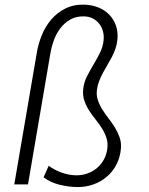

<svg xmlns="http://www.w3.org/2000/svg" viewBox="-20 -775 627 807"><path d="M97.7 0H40L133.3 -544.9Q139.2 -585.4 154.3 -623.8Q169.4 -662.1 194.6 -691.9Q219.7 -721.7 254.9 -739.3Q290 -756.8 335.4 -755.4Q366.7 -754.4 393.3 -743.7Q419.9 -732.9 438.7 -713.9Q457.5 -694.8 467 -668.2Q476.6 -641.6 473.6 -609.4Q471.7 -589.4 465.6 -571.3Q459.5 -553.2 450.7 -536.4Q441.9 -519.5 432.1 -503.2Q422.4 -486.8 413.3 -470Q404.3 -453.1 397.2 -435.5Q390.1 -418 387.7 -398.9Q384.3 -375.5 391.1 -355Q397.9 -334.5 409.7 -315.4Q421.4 -296.4 435.8 -278.1Q450.2 -259.8 462.4 -240Q474.6 -220.2 482.4 -198.5Q490.2 -176.8 488.3 -151.4Q485.4 -114.7 470 -84.5Q454.6 -54.2 429.9 -33Q405.3 -11.7 373 0Q340.8 11.7 304.7 11.2Q268.1 10.7 230.2 1.5Q192.4 -7.8 163.1 -29.8L184.6 -78.1Q209.5 -60.1 239.5 -49.3Q269.5 -38.6 300.8 -38.1Q325.7 -38.1 348.1 -46.1Q370.6 -54.2 388.2 -69.3Q405.8 -84.5 417 -105.2Q428.2 -126 431.2 -151.4Q434.1 -175.8 427 -196.5Q419.9 -217.3 408 -236.3Q396 -255.4 381.1 -273.7Q366.2 -292 354 -311.3Q341.8 -330.6 334.5 -352.1Q327.1 -373.5 329.6 -399.4Q332.5 -428.2 345.2 -453.4Q357.9 -478.5 372.6 -502.9Q387.2 -527.3 399.9 -552.5Q412.6 -577.6 415.5 -606.4Q417.5 -625.5 412.8 -643.1Q408.2 -660.6 397.7 -674.3Q387.2 -688 371.6 -696.5Q356 -705.1 335.9 -706.1Q301.8 -707.5 276.4 -693.4Q251 -679.2 233.4 -656Q215.8 -632.8 205.6 -603.5Q195.3 -574.2 190.9 -545.4Z"/></svg>

Font: Roboto Mono Light
Style: Italic
Weight: 300
Designer: Google
Version: Version 2.000985; 2015; ttfautohint (v1.3)